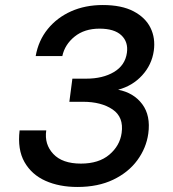

<svg xmlns="http://www.w3.org/2000/svg" viewBox="-20 -732 690 764"><path d="M288 12Q216 12 161 -12.5Q106 -37 77.5 -87Q49 -137 58 -213H164Q156 -158 192 -119.5Q228 -81 302 -81Q373 -81 415 -116.5Q457 -152 464 -203Q473 -266 428 -296.5Q383 -327 310 -327H256L268 -419H323Q389 -419 433.5 -445.5Q478 -472 485 -522Q491 -565 463 -591.5Q435 -618 376 -618Q316 -618 277 -586.5Q238 -555 228 -509H122Q133 -571 170 -616.5Q207 -662 263 -687Q319 -712 389 -712Q464 -712 511.5 -687Q559 -662 579 -621Q599 -580 592 -530Q584 -474 545.5 -432Q507 -390 450 -375Q512 -363 546 -317.5Q580 -272 570 -200Q562 -143 526.5 -94.5Q491 -46 430.5 -17Q370 12 288 12Z"/></svg>

Font: Host Grotesk Medium
Style: Italic
Weight: 500
Italic angle: -8°
Designer: Doğukan Karapınar based on Poppins by Indian Type Foundry, Jonny Pinhorn
Foundry: Element Type
Version: Version 1.001; ttfautohint (v1.8.4.7-5d5b)